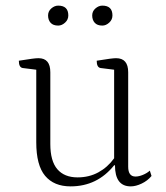

<svg xmlns="http://www.w3.org/2000/svg" viewBox="-20 -651 591 683"><path d="M231 12Q172 12 140.5 -25.5Q109 -63 109 -145V-403L61 -409Q47 -411 47 -435Q79 -440 93.5 -442Q108 -444 117 -444Q159 -444 159 -394V-139Q159 -78 184 -49Q209 -20 256 -20Q297 -20 330 -38Q363 -56 386 -88V-403L338 -409Q324 -411 324 -435Q355 -440 370 -442Q385 -444 393 -444Q436 -444 436 -394V-58Q436 -23 462 -23Q474 -23 488.5 -29Q503 -35 513 -44L519 -25Q505 -8 484 2Q463 12 445 12Q389 12 389 -63H386Q326 12 231 12ZM344 -560Q326 -560 317 -570Q308 -580 308 -596Q308 -611 319.5 -621Q331 -631 344 -631Q380 -631 380 -596Q380 -581 368.5 -570.5Q357 -560 344 -560ZM187 -560Q169 -560 160 -570Q151 -580 151 -596Q151 -611 162.5 -621Q174 -631 187 -631Q223 -631 223 -596Q223 -581 211.5 -570.5Q200 -560 187 -560Z"/></svg>

Font: Petrona ExtraLight
Style: Regular
Weight: 200
Designer: Ringo R. Seeber
Foundry: Ringo R. Seeber
Version: Version 2.001; ttfautohint (v1.8.3)